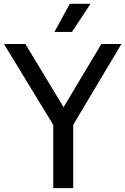

<svg xmlns="http://www.w3.org/2000/svg" viewBox="-40 -966 643 986"><path d="M583.5 -740 336 -325V0H233.5V-324.5L-19.5 -740H90.5L286.5 -415.5L480.5 -740ZM239.5 -802 318.5 -946.5H425L329.5 -802Z"/></svg>

Font: Encode Sans Semi Condensed Medium
Style: Regular
Weight: 500
Width: 4
Designer: Multiple Designers
Foundry: Impallari Type
Version: Version 2.000